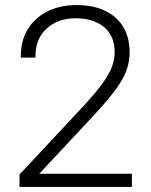

<svg xmlns="http://www.w3.org/2000/svg" viewBox="-20 -737 597 757"><path d="M57 -49 299 -308Q345 -357 374 -394.5Q403 -432 417.5 -464.5Q432 -497 432 -531Q432 -596 390 -630.5Q348 -665 278 -665Q208 -665 163 -623.5Q118 -582 120 -510H62Q61 -575 89 -621Q117 -667 167 -692Q217 -717 281 -717Q348 -717 394.5 -694.5Q441 -672 466 -630.5Q491 -589 491 -531Q491 -493 478 -457.5Q465 -422 430.5 -376.5Q396 -331 331 -262L103 -18L107 -52H500V0H57Z"/></svg>

Font: Asta Sans Light
Style: Regular
Weight: 300
Designer: 42dot
Version: Version 1.000